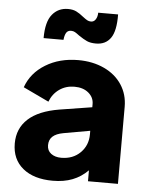

<svg xmlns="http://www.w3.org/2000/svg" viewBox="-56 -837 694 894"><g transform="rotate(5 291.5 -389.5)"><path d="M33 -146Q33 -216 81.5 -260.5Q130 -305 227 -321L378 -345V-360Q378 -391 353 -412Q328 -433 287 -433Q247 -433 216.5 -411.5Q186 -390 172 -353L52 -410Q76 -478 141.5 -518Q207 -558 294 -558Q362 -558 415.5 -533Q469 -508 498.5 -463Q528 -418 528 -360V0H388V-51Q356 -19 316 -3.5Q276 12 224 12Q135 12 84 -30Q33 -72 33 -146ZM254 -98Q309 -98 343.5 -132.5Q378 -167 378 -218V-235L254 -213Q221 -207 204.5 -192Q188 -177 188 -151Q188 -126 206.5 -112Q225 -98 254 -98ZM288 -672Q275 -682 267 -686.5Q259 -691 249 -691Q233 -691 226 -679Q219 -667 217 -646H124Q124 -722 152 -756.5Q180 -791 226 -791Q249 -791 265 -783Q281 -775 298 -761Q311 -751 319 -746.5Q327 -742 337 -742Q351 -742 359 -755Q367 -768 367 -786H460Q461 -709 437.5 -675.5Q414 -642 369 -642Q343 -642 326.5 -649.5Q310 -657 288 -672Z"/></g></svg>

Font: Evergrow Sans 
Style: ExtraBold
Weight: 800
Foundry: 10Web
Version: Version 1.000